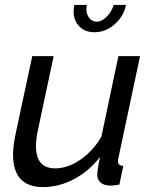

<svg xmlns="http://www.w3.org/2000/svg" viewBox="-20 -750 617 780"><path d="M155 10Q33 10 33 -122Q33 -141 36 -162.5Q39 -184 44 -209L111 -522H198L135 -226Q126 -186 126 -157Q126 -66 204 -66Q238 -66 272 -81.5Q306 -97 337.5 -126Q369 -155 392 -195L461 -522H549L461 -108Q460 -104 459.5 -101Q459 -98 459 -95Q459 -77 481 -76L465 0Q454 1 445.5 2.5Q437 4 430 4Q403 4 389 -8Q375 -20 375 -40Q375 -46 376 -54.5Q377 -63 379.5 -77Q382 -91 386 -112Q341 -54 280 -22Q219 10 155 10ZM373 -662Q393 -662 413 -681.5Q433 -701 442 -730H492Q486 -699 466.5 -673.5Q447 -648 420.5 -633.5Q394 -619 364 -619Q325 -619 302 -643Q279 -667 279 -704Q279 -711 280 -717Q281 -723 282 -730H333Q332 -726 331.5 -722Q331 -718 331 -713Q331 -692 342.5 -677Q354 -662 373 -662Z"/></svg>

Font: Raleway Thin Medium
Style: Italic
Weight: 500
Italic angle: -12°
Version: Version 4.026